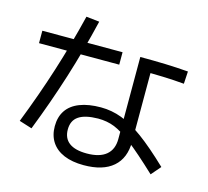

<svg xmlns="http://www.w3.org/2000/svg" viewBox="-106 -869 1076 991"><g transform="rotate(15 432.0 -373.0)"><path d="M225.6 -157.2Q225.6 -207 249 -241.7Q272.5 -276.4 318.8 -294.4Q365.2 -312.5 431.6 -312.5Q489.3 -312.5 543.5 -292Q597.7 -271.5 661.1 -225.1Q724.6 -178.7 811.5 -95.7L767.6 -44.9Q671.9 -134.8 616.2 -177.7Q560.5 -220.7 520.5 -236.8Q480.5 -252.9 431.6 -252.9Q362.3 -252 328.6 -229Q294.9 -206.1 294.9 -158.2Q294.9 -111.3 326.7 -87.4Q358.4 -63.5 420.9 -63.5Q489.3 -63.5 524.4 -92.8Q559.6 -122.1 559.6 -177.7V-616.2Q632.8 -616.2 694.3 -614.3Q755.9 -612.3 816.4 -607.4L812.5 -541Q756.8 -545.9 699.2 -547.9Q641.6 -549.8 573.2 -549.8L631.8 -595.7V-183.6Q631.8 -94.7 577.6 -47.9Q523.4 -1 420.9 -1Q359.4 -1 315.4 -19.5Q271.5 -38.1 248.5 -73.2Q225.6 -108.4 225.6 -157.2ZM237.3 -745.1 307.6 -737.3Q269.5 -576.2 221.7 -424.3Q173.8 -272.5 112.3 -115.2L43.9 -136.7Q105.5 -293.9 152.3 -441.4Q199.2 -588.9 237.3 -745.1ZM36.1 -616.2H464.8V-549.8H36.1Z"/></g></svg>

Font: Pretendard GOV Variable
Style: Regular
Weight: 400
Designer: Base glyphs from Inter by Rasmus Andersson; Hangul glyphs from Noto Sans CJK(Source Han Sans) by Jang Soo-young and Kang
Foundry: Kil Hyung-jin
Version: Version 1.307;Glyphs 3.2 (3192)